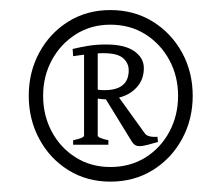

<svg xmlns="http://www.w3.org/2000/svg" viewBox="-20 -718 436 378"><path d="M197.3 -360.4Q150.9 -360.4 114.5 -383.1Q78.1 -405.8 57.4 -444.3Q36.6 -482.9 36.6 -529.3Q36.6 -576.2 57.4 -614.5Q78.1 -652.8 114.5 -675.5Q150.9 -698.2 197.3 -698.2Q244.1 -698.2 280.8 -675.5Q317.4 -652.8 338.4 -614.5Q359.4 -576.2 359.4 -529.3Q359.4 -482.9 338.4 -444.3Q317.4 -405.8 280.8 -383.1Q244.1 -360.4 197.3 -360.4ZM197.3 -389.2Q236.3 -389.2 266.4 -408Q296.4 -426.8 313.5 -458.7Q330.6 -490.7 330.6 -529.3Q330.6 -567.9 313.5 -599.6Q296.4 -631.3 266.4 -650.4Q236.3 -669.4 197.3 -669.4Q159.2 -669.4 129.2 -650.4Q99.1 -631.3 82 -599.6Q64.9 -567.9 64.9 -529.3Q64.9 -490.7 82 -458.7Q99.1 -426.8 129.2 -408Q159.2 -389.2 197.3 -389.2ZM254.9 -430.2Q245.1 -430.2 239.7 -439L188.5 -522.5H187.5Q180.7 -522.5 172.4 -523.9V-451.2Q172.4 -446.3 193.4 -441.9V-433.1H124V-441.9Q145.5 -446.3 145.5 -451.2V-610.4L124 -607.4L123 -621.6Q137.2 -625 153.1 -627.7Q168.9 -630.4 189 -630.4Q225.6 -630.4 244.4 -617.2Q263.2 -604 263.2 -584Q263.2 -561.5 249.5 -546.4Q235.8 -531.2 214.4 -525.9L264.6 -456.1Q270 -447.3 290 -448.7L291 -438.5Q281.2 -435.5 270.8 -432.9Q260.3 -430.2 254.9 -430.2ZM185.5 -540.5Q233.4 -540.5 233.4 -579.6Q233.4 -593.8 222.4 -603.5Q211.4 -613.3 183.6 -613.3Q176.3 -613.3 172.4 -612.8V-541.5Q177.2 -540.5 185.5 -540.5Z"/></svg>

Font: David Libre
Style: Regular
Weight: 400
Designer: Ismar David, J. Victor Gaultney, Annie Olsen and Meir Sadan
Foundry: Monotype Imaging Inc. & SIL International
Version: Version 1.100; ttfautohint (v1.8.4.7-5d5b)